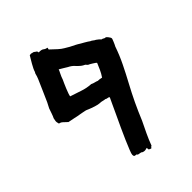

<svg xmlns="http://www.w3.org/2000/svg" viewBox="-234 -868 1027 1027"><g transform="rotate(-45 280.0 -354.5)"><path d="M277.3 46.9Q275.4 43.9 275.9 40Q276.4 36.1 275.4 33.2Q260.7 38.1 251 36.1Q241.2 34.2 237.3 29.3Q223.6 27.3 218.8 25.9Q213.9 24.4 211.9 19.5Q204.1 19.5 197.3 16.6Q194.3 12.7 194.3 4.9Q194.3 -2 203.1 -23.9Q211.9 -45.9 225.1 -76.7Q238.3 -107.4 254.4 -142.1Q270.5 -176.8 285.2 -208Q299.8 -239.3 311 -263.7Q322.3 -288.1 327.1 -297.9Q324.2 -302.7 316.4 -303.2Q308.6 -303.7 303.7 -307.6Q293.9 -308.6 285.6 -311Q277.3 -313.5 266.6 -313.5Q261.7 -313.5 253.4 -315.4Q245.1 -317.4 235.4 -320.3Q225.6 -323.2 216.8 -326.7Q208 -330.1 203.1 -332Q198.2 -334 192.9 -336.4Q187.5 -338.9 181.6 -339.8Q174.8 -341.8 167 -342.8Q159.2 -343.8 151.4 -345.7Q131.8 -348.6 113.8 -353Q95.7 -357.4 77.1 -360.4Q62.5 -374 54.7 -381.3Q46.9 -388.7 35.2 -390.6Q30.3 -406.2 32.2 -414.6Q34.2 -422.9 35.2 -430.7Q40 -439.5 45.9 -457Q51.8 -474.6 55.7 -485.4Q59.6 -493.2 63.5 -500.5Q67.4 -507.8 71.3 -515.6Q85 -545.9 98.1 -576.2Q111.3 -606.4 125 -637.7Q131.8 -654.3 133.3 -662.6Q134.8 -670.9 139.6 -676.8Q141.6 -684.6 147 -695.8Q152.3 -707 159.2 -718.8Q166 -730.5 172.4 -741.2Q178.7 -752 183.6 -759.8Q194.3 -761.7 198.7 -759.8Q203.1 -757.8 208 -757.8Q217.8 -752 219.7 -749.5Q221.7 -747.1 225.6 -747.1Q225.6 -739.3 228.5 -736.3Q249 -737.3 257.8 -730Q266.6 -722.7 279.3 -720.7Q279.3 -717.8 277.8 -715.3Q276.4 -712.9 276.4 -710Q296.9 -690.4 312 -676.8Q327.1 -663.1 340.8 -655.3Q365.2 -639.6 396.5 -625L407.2 -619.1Q411.1 -616.2 419.9 -611.3Q428.7 -606.4 438 -601.1Q447.3 -595.7 455.1 -590.8Q462.9 -585.9 464.8 -584Q472.7 -581.1 479 -575.7Q485.4 -570.3 492.2 -567.4Q507.8 -556.6 514.6 -547.9Q522.5 -546.9 527.3 -543Q532.2 -539.1 539.1 -540Q549.8 -530.3 552.7 -524.4Q559.6 -515.6 557.1 -508.8Q554.7 -502 551.3 -493.7Q547.9 -485.4 544.4 -478Q541 -470.7 540 -469.7Q522.5 -418.9 499.5 -372.1Q476.6 -325.2 451.2 -278.3Q425.8 -231.4 403.3 -184.1Q380.9 -136.7 360.4 -86.9Q344.7 -54.7 329.6 -22.9Q314.5 8.8 301.8 43Q297.9 43.9 295.9 46.9Q293.9 49.8 291 52.7Q283.2 50.8 277.3 46.9ZM306.6 -418Q316.4 -413.1 325.7 -411.1Q335 -409.2 343.8 -405.3Q351.6 -405.3 358.4 -404.3Q365.2 -403.3 372.1 -401.4Q384.8 -419.9 393.1 -438.5Q401.4 -457 409.2 -475.6Q408.2 -478.5 402.3 -482.4Q396.5 -486.3 389.6 -490.7Q382.8 -495.1 376.5 -498.5Q370.1 -502 367.2 -502.9Q365.2 -505.9 362.3 -508.3Q359.4 -510.7 357.4 -513.7Q344.7 -519.5 337.4 -525.4Q330.1 -531.2 324.2 -537.1Q318.4 -543 313 -548.8Q307.6 -554.7 299.8 -560.5Q295.9 -563.5 291.5 -565.9Q287.1 -568.4 283.2 -570.3Q271.5 -577.1 260.7 -584Q250 -590.8 239.3 -596.7Q236.3 -587.9 231.4 -579.1Q226.6 -570.3 222.7 -560.5Q220.7 -555.7 219.2 -551.3Q217.8 -546.9 215.8 -542Q212.9 -536.1 207 -522.9Q201.2 -509.8 195.3 -495.6Q189.5 -481.4 185.1 -468.8Q180.7 -456.1 180.7 -451.2Q211.9 -441.4 242.7 -430.7Q273.4 -419.9 306.6 -418Z"/></g></svg>

Font: Caesar Dressing
Style: Regular
Weight: 400
Designer: Dathan Boardman
Foundry: Open Window
Version: Version 1.000